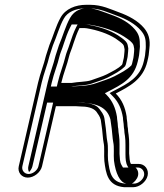

<svg xmlns="http://www.w3.org/2000/svg" viewBox="-20 -728 685 800"><path d="M594.1 -472.4 597.4 -487C599.2 -494.5 600.3 -502.7 600.8 -510.5L602.4 -525.9C607.2 -563.3 598.8 -589.3 580.1 -611.4C555.2 -640.9 516.5 -662.3 474.6 -677.1C442 -688.8 404.7 -708 355 -708H339.2C295 -708 252.6 -691.4 232.5 -654.8C213.1 -620.7 201.4 -576.2 185.8 -540.2L171.6 -496.4L171.5 -496.1C163.1 -459.5 147.7 -423.2 138.6 -383.6L58.2 -35.4C52.3 -10.2 69.5 12 95.7 12C121.9 12 149.3 -10.1 155.1 -35.3L212.9 -285.5H296.4C300.2 -285.5 305.9 -285.1 312.6 -284.5H313C342.5 -284.5 367.6 -279.1 381.1 -263.4C389.6 -250.7 395.6 -244.6 400 -228.4C404.1 -202.5 407.4 -175.3 409.5 -147.8L411.7 -133.6C416.5 -112.7 412.4 -83 414.8 -56.8C421.3 -5.9 428 46 497.2 52H535.5C561 52 589.1 29.9 595.1 4C601 -21.7 583.7 -45 557.9 -45H525.5C519.2 -56 520.1 -70 518.1 -88.6C517.6 -114.3 519.7 -141.6 515.9 -166.2L513.9 -179.6L512.9 -193.5C511.9 -197.7 511.2 -202.6 511 -207.4C510.9 -219.8 507.7 -231.8 507.6 -242.9C501.4 -281.6 488 -312.5 462.3 -338.4C517.2 -367.1 576.4 -396.1 594.1 -472.4ZM280 -528.5 286.4 -547.9C292.6 -566.8 301.7 -592.7 311.1 -611H332.6C334.7 -611 337.9 -610.7 341.6 -610.1C386.8 -602.3 428.4 -588.3 461.3 -567.7C469.8 -561.1 485.4 -551.5 492.3 -543.4C496.9 -538 497 -532.9 499.1 -522.4L498.5 -511.7L497 -496.1C497 -493.3 496.6 -490.2 495.8 -486.6L490.2 -462.5C490.2 -462.5 489.1 -460.4 488.3 -458C471.1 -440.7 449.3 -431.3 424.7 -418.1C406.7 -409 381.4 -401.8 359.3 -393.5C338.9 -386.6 306.2 -387.6 279 -382.5H235.3L235.9 -384.9C244.3 -421.6 259.5 -456.9 267.9 -493.4C270.5 -504.7 276 -516.7 280 -528.5ZM579.1 -472.4C563.5 -405.1 513.7 -380.6 457.6 -351.3L436.6 -340.4L450.1 -326.8C474 -302.8 486.4 -273.6 492.2 -238.3C492.5 -225 495.6 -214.1 495.7 -203.7C495.9 -198.1 496.9 -191.2 497.6 -188.2L498.6 -174.7L500.7 -160.8C504.1 -138.2 502.2 -111.6 502.8 -84.9C503.1 -67.6 503.3 -50.2 511.6 -35.6L514.9 -30H554.4C571.5 -30 584.1 -13.3 580.1 4C576.1 21.2 556.2 37 539 37H501.3C441.9 31.4 436.7 -10.4 430.1 -61.7C428 -87.1 432.1 -115.3 426.9 -139.5L424.9 -152.7C422.5 -181.5 419.4 -207.6 415.2 -233.9C412.2 -252.7 402.2 -262.2 394.6 -273.5C380.3 -294.7 346.1 -299.4 316.7 -299.5C309 -300.2 304.6 -300.5 299.8 -300.5H201.4L140.1 -35.3C136.3 -18.8 117.2 -3 99.2 -3C81.2 -3 69.3 -18.8 73.2 -35.4L153.6 -383.6C162.2 -421.2 177.6 -457.9 186.4 -495.7L200.1 -538C216.6 -576.2 227.9 -619.1 245.7 -650.1C260.9 -677.8 294.4 -693 335.8 -693H351.5C397.4 -693 432.7 -675 466.6 -662.8C507.4 -648.5 544.3 -627.7 567.4 -600.4C582.2 -582.9 587.6 -568.2 587.3 -542.3C587.2 -535.1 588 -531.1 587.1 -524.2L585.4 -508.3C585 -500.6 584 -493.7 582.4 -487ZM265.4 -530C261.9 -519.5 256.1 -507.1 252.9 -493.4C244.9 -458.9 229.8 -423.6 220.9 -384.9L216.8 -367.5H277C302.1 -372.2 335.2 -370.6 361.5 -379.6C383.4 -387.8 408 -394.4 429.4 -405.2C457.1 -420.1 480.4 -431.1 501.3 -452.1C502.4 -455.1 503.6 -458.2 504.8 -460.5L510.8 -486.6C511.8 -490.9 512.3 -496 512.4 -498.7L513.9 -514L514.5 -526.7C512.6 -536.5 512.6 -545.6 505 -554.4C495.9 -565.1 480.1 -574.4 471.9 -580.5C437.3 -602.3 394.3 -616.8 347.4 -624.9C342.9 -625.7 339.5 -626 336.1 -626H303.3L297.6 -615.1C287.3 -595 278.1 -568.5 271.9 -549.3ZM554.1 -472.4 557.4 -487C559.1 -494.2 560.2 -501.9 560.7 -509.7L562.3 -525.3C563.1 -532.2 563.3 -536.3 562.6 -544C562.9 -572.3 556.8 -588 541.7 -605.7C518.5 -633.2 483.3 -652.5 445.6 -665.8C406.4 -679.9 375.8 -693 351.5 -693H335.8C324.6 -693 291.1 -688.1 271.8 -653C253.1 -620.2 241.5 -576.2 225.5 -539.3L211.5 -496.1C202.9 -458.7 187.5 -422.5 178.6 -383.6L98.2 -35.4C96.1 -26.3 97.4 -18.1 101.1 -11.2C107.3 -17.3 113.1 -26.2 115.1 -35.3L176.4 -300.5H299.8C379.7 -300.5 425.8 -283.2 440 -230.9C444.3 -204.1 447.4 -177.9 449.7 -149.7L451.8 -136C456.7 -113.9 452.6 -83.7 454.9 -58.7C461.5 -6.8 479.3 32.7 506.3 37H529.6C538.3 32.3 551.6 19 555.1 4C558.5 -10.8 551.9 -24.5 544.6 -30H492.3L486.2 -40.7C478.3 -54.5 480 -68.3 478 -86.9C477.4 -113.5 479.5 -140.2 475.8 -164.1L473.8 -177.7L472.8 -191.4C471.8 -195.8 471.1 -200.7 470.9 -205.9C470.8 -217.6 467.7 -228.4 467.4 -241.1C461.4 -278.1 448.1 -308.4 424.5 -332.2L417.1 -339.6L430.3 -346.4C484.9 -374.9 537.1 -398.8 554.1 -472.4ZM240.1 -529 246.6 -548.4C252.8 -567.4 261.9 -593.6 271.7 -612.6L278.6 -626H336.1C347.1 -626 352.5 -625.2 360.5 -623.9C414.1 -614.6 460.1 -598.8 496.2 -576.1C504.9 -570.7 521.2 -560.1 530.7 -549.1C537.7 -540.8 537.3 -534.3 539.2 -524.1L538.7 -512.6L537.2 -497.1C537.1 -494.4 536.7 -490.4 535.8 -486.6L530 -461.7C529.6 -460.9 528.2 -457.8 527.5 -455.6C508 -436 482.7 -424.1 456.7 -410.1C432.6 -397.9 405.7 -390.6 386.4 -383.4C341.8 -366.7 303.8 -371 285.4 -367.5H191.8L195.9 -384.9C204.5 -422.4 219.7 -457.7 227.9 -493.4C230.7 -505.6 236.4 -517.7 240.1 -529Z"/></svg>

Font: HoneyBee
Style: BlurIt
Weight: 700
Foundry: Cannot Into Space Fonts
Version: Version 0.89